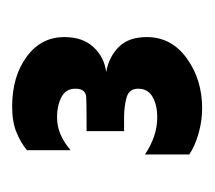

<svg xmlns="http://www.w3.org/2000/svg" viewBox="-38 -660 342 305"><g transform="rotate(-90 132.5 -508.0)"><path d="M112.3 -357.4Q91.8 -357.4 71.8 -363.3Q51.8 -369.1 39.1 -377.9V-448.2Q53.7 -438.5 68.4 -433.6Q83 -428.7 98.6 -428.7Q117.2 -428.7 130.4 -436Q143.6 -443.4 143.6 -459Q143.6 -473.6 129.4 -477.5Q115.2 -481.4 97.7 -481.4H76.2V-541H97.7Q115.2 -541 129.4 -541.5Q143.6 -542 143.6 -558.6Q143.6 -574.2 129.9 -581.1Q116.2 -587.9 98.6 -587.9Q84 -587.9 71.3 -582.5Q58.6 -577.1 45.9 -566.4V-635.7Q57.6 -645.5 74.2 -652.3Q90.8 -659.2 115.2 -659.2Q163.1 -659.2 194.3 -636.2Q225.6 -613.3 225.6 -576.2Q225.6 -546.9 209.5 -529.8Q193.4 -512.7 169.9 -509.8Q193.4 -505.9 209.5 -490.2Q225.6 -474.6 225.6 -445.3Q225.6 -406.2 191.9 -381.8Q158.2 -357.4 112.3 -357.4Z"/></g></svg>

Font: Sen ExtraBold
Style: Regular
Weight: 800
Version: Version 2.000;gftools[0.9.31]